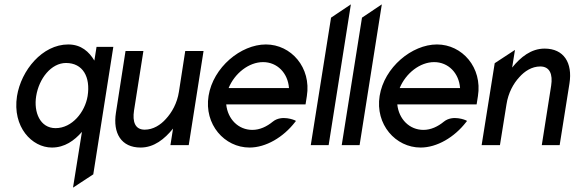

<svg xmlns="http://www.w3.org/2000/svg" viewBox="-20 -666 2636 881"><path d="M58 -225C36 -83 127 11 218 11C277 11 321 -21 356 -61L315 195L408 134L500 -451H423L413 -388C389 -428 353 -462 293 -462C174 -462 77 -343 58 -225ZM146 -225C159 -306 215 -377 283 -377C360 -377 396 -313 382 -225C370 -152 311 -78 235 -78C164 -78 134 -151 146 -225Z M512 -149C497 -54 537 11 625 11C687 11 735 -28 774 -76L762 0H846L914 -432H830L801 -245C793 -192 768 -149 741 -120C717 -93 683 -71 644 -71C600 -71 587 -107 595 -159L638 -432H556Z M937 -226C916 -95 1010 11 1125 11C1200 11 1280 -36 1334 -106L1338 -111L1333 -114C1333 -114 1273 -141 1232 -108C1204 -85 1172 -70 1138 -70C1074 -70 1025 -119 1018 -187H1382L1388 -225C1409 -356 1316 -462 1200 -462C1085 -462 958 -357 937 -226ZM1029 -262C1057 -330 1122 -381 1187 -381C1252 -381 1301 -331 1306 -262Z M1406 0H1488L1590 -646L1499 -585Z M1548 0H1630L1732 -646L1641 -585Z M1722 -226C1701 -95 1795 11 1910 11C1985 11 2065 -36 2119 -106L2123 -111L2118 -114C2118 -114 2058 -141 2017 -108C1989 -85 1957 -70 1923 -70C1859 -70 1810 -119 1803 -187H2167L2173 -225C2194 -356 2101 -462 1985 -462C1870 -462 1743 -357 1722 -226ZM1814 -262C1842 -330 1907 -381 1972 -381C2037 -381 2086 -331 2091 -262Z M2190 0H2274L2304 -187C2312 -240 2336 -283 2363 -312C2387 -339 2420 -361 2459 -361C2503 -361 2517 -325 2509 -273L2466 0H2548L2593 -283C2608 -378 2567 -443 2479 -443C2417 -443 2369 -404 2330 -356L2343 -437L2250 -376Z"/></svg>

Font: Charger Sport
Style: SeBdNrwObl
Weight: 600
Designer: Jasper
Foundry: Cannot Into Space Fonts
Version: Version 1.1